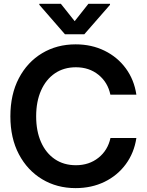

<svg xmlns="http://www.w3.org/2000/svg" viewBox="-20 -971 768 1003"><path d="M375 11.7Q277.3 11.7 200.2 -34.7Q123 -81.1 78.6 -165.3Q34.2 -249.5 34.2 -363.3Q34.2 -478 78.6 -562.5Q123 -647 200.2 -693.1Q277.3 -739.3 375 -739.3Q458.5 -739.3 526.1 -706.1Q593.8 -672.9 637.2 -613.8Q680.7 -554.7 692.4 -476.6H556.6Q543 -541 494.4 -580.3Q445.8 -619.6 376.5 -619.6Q313.5 -619.6 266.8 -587.9Q220.2 -556.2 194.6 -498.5Q168.9 -440.9 168.9 -363.3Q168.9 -286.1 194.3 -228.8Q219.7 -171.4 266.4 -139.6Q313 -107.9 376.5 -107.9Q445.3 -107.9 494.1 -146.7Q543 -185.5 557.1 -250H692.4Q680.7 -172.4 637.2 -113.3Q593.8 -54.2 526.1 -21.2Q458.5 11.7 375 11.7ZM297.9 -951.2 370.1 -860.4 441.9 -951.2H554.7V-945.8L420.4 -792H319.3L185.5 -945.8V-951.2Z"/></svg>

Font: Inter Display Semi Bold
Style: Regular
Weight: 600
Designer: Rasmus Andersson
Foundry: rsms
Version: Version 4.000;git-37864ae